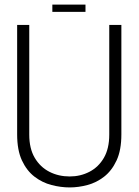

<svg xmlns="http://www.w3.org/2000/svg" viewBox="-20 -809 606 840"><path d="M511 -221V-700H458V-220Q458 -159 434.5 -118.5Q411 -78 371.5 -57.5Q332 -37 285 -37Q236 -37 196 -57.5Q156 -78 132 -118.5Q108 -159 108 -220V-700H55V-221Q55 -152 76 -107Q97 -62 131 -36Q165 -10 205.5 0.5Q246 11 285 11Q323 11 362.5 0.5Q402 -10 435.5 -36Q469 -62 490 -107Q511 -152 511 -221ZM209 -789H354V-757H209Z"/></svg>

Font: Phudu Light
Style: Regular
Weight: 300
Version: Version 1.005;gftools[0.9.23]